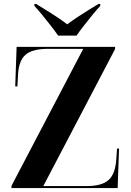

<svg xmlns="http://www.w3.org/2000/svg" viewBox="-20 -951 663 971"><path d="M38 0V-11L401 -704H222Q143 -704 108.5 -673.5Q74 -643 71 -570L68 -514H57L64 -714H562V-703L199 -10H418Q495 -10 529 -40.5Q563 -71 568 -144L572 -200H582L575 0ZM274 -771Q258 -794 236.5 -821.5Q215 -849 193.5 -875.5Q172 -902 154 -921V-931H163Q194 -912 239.5 -883.5Q285 -855 320 -828Q344 -846 372.5 -865Q401 -884 429 -901Q457 -918 478 -931H487V-921Q469 -902 447.5 -875.5Q426 -849 404.5 -821.5Q383 -794 367 -771Z"/></svg>

Font: Noto Serif Display SemiCondensed
Style: Bold
Weight: 700
Width: 4
Designer: Monotype Design Team
Foundry: Monotype Imaging Inc.
Version: Version 2.009